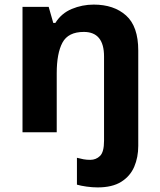

<svg xmlns="http://www.w3.org/2000/svg" viewBox="-20 -576 697 836"><path d="M405 240Q382 240 357 236.5Q332 233 315 228V111Q330 115 343.5 117.5Q357 120 373 120Q398 120 415.5 103Q433 86 433 37V-330Q433 -437 345 -437Q277 -437 252 -390.5Q227 -344 227 -257V0H78V-546H192L212 -476H221Q247 -518 292.5 -537Q338 -556 388 -556Q476 -556 529 -508.5Q582 -461 582 -356V59Q582 109 564.5 150Q547 191 508 215.5Q469 240 405 240Z"/></svg>

Font: Noto Sans Devanagari UI
Style: Bold
Weight: 700
Designer: Jelle Bosma - Monotype Design Team
Foundry: Monotype Imaging Inc.
Version: Version 2.004; ttfautohint (v1.8.4.7-5d5b)